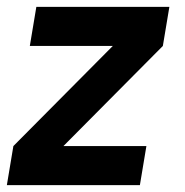

<svg xmlns="http://www.w3.org/2000/svg" viewBox="-20 -540 540 560"><path d="M0 0 19 -114 309 -406H67L86 -520H474L455 -406L165 -114H407L388 0Z"/></svg>

Font: Iosevka Heavy
Style: Italic
Weight: 900
Italic angle: -9°
Monospace: yes
Designer: Belleve Invis
Foundry: Belleve Invis
Version: Version 32.5.0; ttfautohint (v1.8.4)